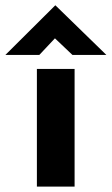

<svg xmlns="http://www.w3.org/2000/svg" viewBox="-65 -693 415 713"><path d="M72 -437H212V0H72ZM204 -489 126 -563 160 -573 81 -489H-45L140 -673H141L330 -489Z"/></svg>

Font: Reem Kufi Fun
Style: Bold
Weight: 700
Designer: Khaled Hosny
Version: Version 1.005